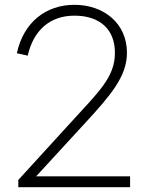

<svg xmlns="http://www.w3.org/2000/svg" viewBox="-20 -777 618 797"><path d="M56 0H520V-45H130L334 -267C441 -383 507 -461 507 -558C507 -680 411 -757 289 -757C172 -757 78 -686 50 -556L95 -546C119 -651 187 -712 289 -712C396 -712 457 -654 457 -558C457 -456 391 -397 266 -260L56 -30Z"/></svg>

Font: Mluvka ExtraLight
Style: Regular
Weight: 200
Designer: Modified by Jiří Krblich, Original typeface by Gumpita Rahayu
Foundry: Gumpita Rahayu & Jiří Krblich
Version: Version 2.000;Glyphs 3.1.1 (3134)